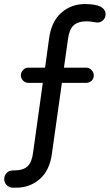

<svg xmlns="http://www.w3.org/2000/svg" viewBox="-73 -749 527 923"><path d="M-52.7 112.3Q-52.7 94.7 -41 82.5Q-29.3 70.3 -11.7 70.3H-4.9Q38.1 70.3 59.1 50.8Q80.1 31.2 85.9 -14.6L132.8 -350.6H63.5Q48.8 -350.6 38.1 -361.3Q27.3 -372.1 27.3 -386.7Q27.3 -401.4 38.1 -412.6Q48.8 -423.8 63.5 -423.8H143.6L163.1 -564.5Q173.8 -645.5 221.7 -687.5Q269.5 -729.5 335 -729.5Q385.7 -729.5 411.1 -716.8Q434.6 -703.1 434.6 -680.7Q434.6 -664.1 422.9 -652.3Q411.1 -640.6 394.5 -640.6L374 -643.6Q357.4 -646.5 344.7 -646.5Q301.8 -646.5 280.8 -627Q259.8 -607.4 253.9 -561.5L234.4 -423.8H340.8Q355.5 -423.8 366.7 -412.6Q377.9 -401.4 377.9 -386.7Q377.9 -371.1 367.2 -360.8Q356.4 -350.6 340.8 -350.6H224.6L176.8 -11.7Q166 70.3 118.2 111.8Q70.3 153.3 5.9 153.3H-11.7Q-28.3 153.3 -40.5 141.1Q-52.7 128.9 -52.7 112.3Z"/></svg>

Font: FakePearl
Style: Regular
Weight: 400
Version: Version 1.2